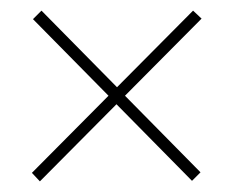

<svg xmlns="http://www.w3.org/2000/svg" viewBox="-20 -534 439 361"><path d="M343 -514 359 -499 215 -354 357 -210 341 -194 199 -338 55 -193 40 -209 184 -354 42 -498 58 -514 200 -370Z"/></svg>

Font: Noto Sans ExtraCondensed Thin
Style: Regular
Weight: 100
Width: 2
Designer: Monotype Design Team
Foundry: Monotype Imaging Inc.
Version: Version 2.013; ttfautohint (v1.8.4.7-5d5b)